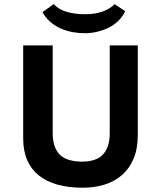

<svg xmlns="http://www.w3.org/2000/svg" viewBox="-20 -877 762 909"><path d="M89.8 0ZM499.5 -662.1H632.3V-237.3Q632.3 -172.9 612.5 -126Q592.8 -79.1 557.6 -48.3Q522.5 -17.6 474.6 -2.9Q426.8 11.7 371.1 11.7Q304.2 11.7 252 -2.9Q199.7 -17.6 163.6 -46.6Q127.4 -75.7 108.6 -119.4Q89.8 -163.1 89.8 -221.2V-662.1H229.5V-247.1Q229.5 -178.7 262.7 -145.3Q295.9 -111.8 369.1 -111.8Q399.9 -111.8 424.3 -119.4Q448.7 -127 465.3 -143.3Q481.9 -159.7 490.7 -185.3Q499.5 -210.9 499.5 -247.1ZM234.4 -857.4Q255.9 -833 294.7 -821.3Q333.5 -809.6 381.8 -809.6Q431.2 -809.6 466.8 -822.8Q502.4 -835.9 522.5 -857.4L572.8 -824.2Q560.5 -797.9 540 -778.1Q519.5 -758.3 493.7 -745.6Q467.8 -732.9 438.7 -726.3Q409.7 -719.7 380.9 -719.7Q353.5 -719.7 324.2 -724.9Q294.9 -730 267.8 -741.9Q240.7 -753.9 218.3 -773.2Q195.8 -792.5 181.2 -819.8Z"/></svg>

Font: PT Astra Sans
Style: Bold
Weight: 700
Designer: A.Korolkova, I. Chaeva
Foundry: ParaType Ltd
Version: Version 1.001; ttfautohint (v1.6)